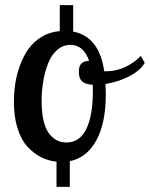

<svg xmlns="http://www.w3.org/2000/svg" viewBox="-20 -625 584 748"><path d="M252 103H200.2V4.9Q167.5 1.5 138.9 -13.2Q110.4 -27.8 86.2 -54.4Q62 -81.1 48.1 -125.5Q34.2 -169.9 34.2 -227.1Q34.2 -262.7 39.3 -297.9Q44.4 -333 57.6 -369.4Q70.8 -405.8 90.6 -433.8Q110.4 -461.9 141.8 -481.2Q173.3 -500.5 212.9 -503.9V-605H265.1V-502Q366.7 -482.4 386.2 -347.2H392.1Q431.6 -347.2 467 -363.5Q502.4 -379.9 528.8 -407.2L543.9 -379.9Q525.4 -349.1 482.7 -327.4Q439.9 -305.7 391.1 -297.9Q391.1 -291.5 391.6 -277.8Q392.1 -264.2 392.1 -256.8Q392.1 -146 355.5 -78.4Q318.8 -10.7 252 2.9ZM238.8 -69.8Q290 -69.8 315.9 -121.8Q341.8 -173.8 341.8 -271Q341.8 -287.1 340.8 -294.9Q312 -296.4 299.6 -308.1Q287.1 -319.8 287.1 -345.2Q287.1 -367.7 297.1 -377.4Q307.1 -387.2 327.1 -388.2Q305.2 -450.2 254.9 -450.2Q225.1 -450.2 202.4 -430.2Q179.7 -410.2 167 -377Q154.3 -343.8 148.2 -306.9Q142.1 -270 142.1 -231Q142.1 -184.6 150.6 -151.4Q159.2 -118.2 173.8 -101.3Q188.5 -84.5 204.3 -77.1Q220.2 -69.8 238.8 -69.8Z"/></svg>

Font: Lobster Two
Style: Regular
Weight: 400
Designer: Pablo Impallari
Foundry: Pablo Impallari. www.impallari.com
Version: Version 1.006